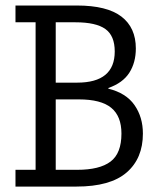

<svg xmlns="http://www.w3.org/2000/svg" viewBox="-20 -687 596 707"><path d="M379 -360.5Q444.4 -344.4 475.3 -300Q506.2 -255.6 506.2 -195.1Q506.2 -103.7 446.3 -51.9Q386.4 0 261.7 0H37V-61.7H111.1V-604.9H37V-666.7H263Q374.1 -666.7 427.2 -625.9Q480.2 -585.2 480.2 -508.6Q480.2 -456.8 456.2 -419.1Q432.1 -381.5 379 -363ZM264.2 -61.7Q346.9 -61.7 387 -92Q427.2 -122.2 427.2 -195.1Q427.2 -259.3 389.5 -290.1Q351.9 -321 270.4 -321H185.2V-61.7ZM264.2 -382.7Q402.5 -382.7 402.5 -497.5Q402.5 -555.6 367.9 -580.2Q333.3 -604.9 258 -604.9H185.2V-382.7Z"/></svg>

Font: Slabo 27px
Style: Regular
Weight: 400
Version: Version 1.02 Build 003a